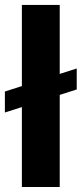

<svg xmlns="http://www.w3.org/2000/svg" viewBox="-27 -747 327 767"><path d="M279.5 -473.4 211.6 -451.7V-727.3H60.4V-403.1L-7.5 -381.4V-297.6L60.4 -319.2V0H211.6V-367.9L279.5 -389.6Z"/></svg>

Font: Karasuma Gothic
Style: Bold
Weight: 700
Designer: Rasmus Andersson / Ryoko Nishizuka
Foundry: Genbu
Version: Version 1.00